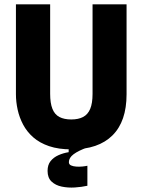

<svg xmlns="http://www.w3.org/2000/svg" viewBox="-20 -680 662 892"><path d="M386 183Q359 189 327.5 191Q296 193 267 187Q238 181 219.5 163.5Q201 146 201 114Q201 86 215 68.5Q229 51 251.5 41Q274 31 299 27V5L386 -2V5Q344 20 322 36.5Q300 53 300 73Q300 84 310 88.5Q320 93 334.5 94Q349 95 363.5 93.5Q378 92 386 90ZM313 14Q252 14 208 -1Q164 -16 134.5 -42Q105 -68 87.5 -101Q70 -134 62 -170.5Q54 -207 54 -242V-660H213V-244Q213 -201 223.5 -174.5Q234 -148 256 -136.5Q278 -125 311 -125Q344 -125 366 -136.5Q388 -148 399 -174Q410 -200 410 -244V-660H568V-242Q568 -116 502.5 -51Q437 14 313 14Z"/></svg>

Font: Bricolage Grotesque 24pt SemiCondensed ExtraBold
Style: Regular
Weight: 800
Width: 4
Designer: Mathieu Triay
Foundry: Atelier Triay
Version: Version 1.001;gftools[0.9.33.dev8+g029e19f]